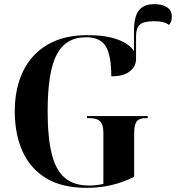

<svg xmlns="http://www.w3.org/2000/svg" viewBox="-20 -893 846 923"><path d="M396 10Q279 10 203 -35.5Q127 -81 89 -164Q51 -247 51 -358Q51 -467 90.5 -549.5Q130 -632 208 -678Q286 -724 400 -724Q491 -724 547 -702.5Q603 -681 624 -647V-742Q624 -813 647.5 -843Q671 -873 722 -873Q760 -873 783 -858Q806 -843 806 -812Q806 -787 792 -773Q772 -791 721 -791Q670 -791 652 -774.5Q634 -758 634 -719V-608Q634 -574 604 -550Q574 -526 515 -526Q515 -626 488.5 -670Q462 -714 394 -714Q296 -714 252.5 -630.5Q209 -547 209 -358Q209 -231 229 -152Q249 -73 293 -37Q337 -1 408 -1Q445 -1 477 -9V-254Q477 -294 461.5 -309.5Q446 -325 411 -325H398V-335H690V-325H679Q649 -325 637 -309Q625 -293 625 -250V-43Q571 -16 515 -3Q459 10 396 10Z"/></svg>

Font: Noto Serif Display SemiCondensed
Style: Bold
Weight: 700
Width: 4
Designer: Monotype Design Team
Foundry: Monotype Imaging Inc.
Version: Version 2.009